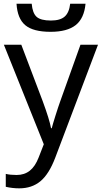

<svg xmlns="http://www.w3.org/2000/svg" viewBox="-20 -778 550 1038"><path d="M1 -536.1H95.2L210.9 -231Q247.6 -131.3 255.9 -85H259.8Q264.2 -103 279.8 -152.6Q295.4 -202.1 306.2 -231.9L415 -536.1H509.8L278.8 74.2Q245.1 163.1 198.7 201.7Q152.3 240.2 84 240.2Q47.4 240.2 11.2 231.9V162.1Q35.6 168 69.8 168Q111.8 168 141.1 144.8Q170.4 121.6 189 73.2L216.8 2ZM253.4 -606Q159.7 -606 116.9 -641.6Q74.2 -677.2 69.3 -757.8H151.4Q155.8 -707 178 -687Q200.2 -667 255.4 -667Q305.7 -667 329.8 -688.5Q354 -710 359.4 -757.8H442.4Q435.1 -678.7 389.2 -642.3Q343.3 -606 253.4 -606Z"/></svg>

Font: NotoPenekeko
Style: Regular
Weight: 400
Designer: Monotype Design team
Foundry: Monotype Imaging Inc.
Version: Version 1.04